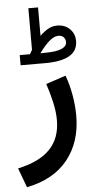

<svg xmlns="http://www.w3.org/2000/svg" viewBox="-76 -692 490 992"><g transform="rotate(-5 169.0 -196.0)"><path d="M97.7 -418.9Q101.6 -424.3 104.5 -429.9Q107.4 -435.5 110.4 -440.4V-656.2H160.6V-508.8Q181.2 -529.3 203.1 -541.7Q225.1 -554.2 250 -554.2Q290.5 -554.2 315.9 -529.1Q341.3 -503.9 341.3 -466.3Q340.8 -415 298.1 -390.6Q255.4 -366.2 174.8 -366.2H44.9V-418.9ZM174.3 -419.4Q235.4 -419.4 262.2 -431.6Q289.1 -443.8 289.1 -464.8Q289.1 -481 279.3 -491Q269.5 -501 252.4 -501Q230 -501 204.6 -479Q179.2 -457 152.3 -418.9ZM22.9 264.2 -14.6 163.6Q98.6 139.2 152.8 82Q207 24.9 207 -67.9Q207 -110.8 195.8 -160.6Q184.6 -210.4 168.5 -258.3L271.5 -292.5Q290 -241.2 299.3 -186.8Q308.6 -132.3 308.6 -81.5Q308.6 54.2 235.6 145.5Q162.6 236.8 22.9 264.2Z"/></g></svg>

Font: Vazirmatn UI Medium
Style: Regular
Weight: 500
Designer: Saber Rastikerdar
Foundry: Saber Rastikerdar
Version: Version 33.003